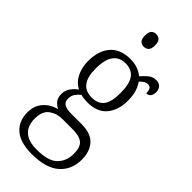

<svg xmlns="http://www.w3.org/2000/svg" viewBox="-307 -804 1098 1098"><g transform="rotate(45 242.0 -254.5)"><path d="M216 240Q123 240 76.5 199.5Q30 159 30 89Q30 48 46.5 20Q63 -8 88.5 -25Q114 -42 142 -48Q123 -57 108 -74.5Q93 -92 93 -123Q93 -152 109 -174.5Q125 -197 147 -212Q108 -232 88 -273Q68 -314 68 -364Q68 -448 110 -496Q152 -544 233 -544Q266 -544 293 -533.5Q320 -523 336 -509Q349 -524 370.5 -543.5Q392 -563 421 -563Q446 -563 458 -548.5Q470 -534 470 -514Q470 -495 461.5 -482Q453 -469 434 -469Q434 -489 427.5 -501Q421 -513 406 -513Q391 -513 380 -506Q369 -499 356 -486Q371 -466 380.5 -436.5Q390 -407 390 -364Q390 -289 351 -241.5Q312 -194 233 -194Q222 -194 204.5 -195.5Q187 -197 179 -201Q163 -189 151 -172Q139 -155 139 -130Q139 -105 157.5 -94Q176 -83 211 -83H296Q373 -83 407.5 -44Q442 -5 442 59Q442 142 386 191Q330 240 216 240ZM230 -231Q281 -231 305 -262.5Q329 -294 329 -365Q329 -439 304.5 -473Q280 -507 229 -507Q181 -507 155 -472.5Q129 -438 129 -364Q129 -231 230 -231ZM218 202Q311 202 348.5 165Q386 128 386 68Q386 15 361 -5.5Q336 -26 284 -26H198Q153 -26 119 -1Q85 24 85 86Q85 118 97.5 144.5Q110 171 139 186.5Q168 202 218 202ZM235 -647Q218 -647 206.5 -658Q195 -669 195 -698Q195 -727 206.5 -738Q218 -749 235 -749Q252 -749 264 -738Q276 -727 276 -698Q276 -669 264 -658Q252 -647 235 -647Z"/></g></svg>

Font: Noto Serif Tamil SemiCondensed Light
Style: Regular
Weight: 300
Width: 4
Designer: Indian Type Foundry, Tom Grace, and the Monotype Design Team
Foundry: Monotype Imaging Inc.
Version: Version 2.004; ttfautohint (v1.8.4.7-5d5b)